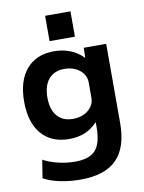

<svg xmlns="http://www.w3.org/2000/svg" viewBox="-102 -809 827 1099"><g transform="rotate(-10 312.0 -259.5)"><path d="M276.6 220Q213.8 220 156.8 208Q99.8 196 62.2 174.4L79 69.5Q115.7 89.9 165.4 101.7Q215.1 113.5 263.1 113.5Q347 113.5 382.4 73.4Q417.8 33.4 417.8 -60V-87.1H415.8Q384.6 -53.5 343.7 -36.7Q302.8 -20 252.8 -20Q149.4 -20 92.1 -86.8Q34.7 -153.7 34.7 -275Q34.7 -396.3 92.1 -463.2Q149.4 -530 252.8 -530Q303.4 -530 346.7 -512.8Q389.9 -495.5 420.9 -462.9H422.9L424.2 -520H554.7V-60Q554.7 82.5 486.5 151.2Q418.2 220 276.6 220ZM293 -129.8Q329.6 -129.8 357.2 -142.8Q384.8 -155.8 401.3 -178.5Q417.8 -201.2 417.8 -230.1V-319.9Q417.8 -348.8 401.3 -371.5Q384.8 -394.2 357.2 -407.2Q329.6 -420.2 293 -420.2Q234.6 -420.2 202.2 -382.2Q169.9 -344.2 169.9 -275Q169.9 -205.4 202.2 -167.6Q234.6 -129.8 293 -129.8ZM238.3 -591.4V-738.6H385.6V-591.4Z"/></g></svg>

Font: M PLUS 1 Thin
Style: Regular
Weight: 100
Designer: Coji Morishita
Foundry: UNDERFOREST DESIGN
Version: Version 1.001